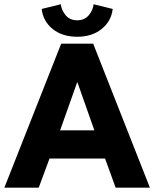

<svg xmlns="http://www.w3.org/2000/svg" viewBox="-25 -860 718 880"><path d="M491.5 -819Q485.5 -763.5 441.2 -727.5Q397 -691.5 329 -691.5Q261 -691.5 216.8 -726.8Q172.5 -762 166 -819L253.5 -840.5Q257 -812.5 276.2 -789.8Q295.5 -767 329 -767Q362 -767 381.5 -789.8Q401 -812.5 404 -840.5ZM255.5 -660H402L662 0H505L456.5 -133.5H202L152.5 0H-5ZM250.5 -262.5H407.5L330 -482.5H328.5Z"/></svg>

Font: League Spartan
Style: Bold
Weight: 700
Foundry: The League of Moveable Type
Version: Version 2.002